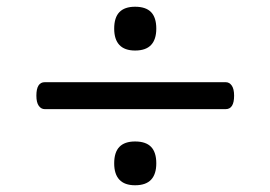

<svg xmlns="http://www.w3.org/2000/svg" viewBox="-20 -722 803 570"><path d="M113 -398Q102 -398 95 -408Q88 -418 88 -438Q88 -478 113 -478H650Q661 -478 668 -468Q675 -458 675 -438Q675 -398 650 -398ZM381 -172Q350 -172 334.5 -188.5Q319 -205 319 -237Q319 -270 334.5 -286Q350 -302 381 -302Q413 -302 428.5 -286Q444 -270 444 -237Q444 -205 428.5 -188.5Q413 -172 381 -172ZM381 -572Q350 -572 334.5 -588.5Q319 -605 319 -637Q319 -670 334.5 -686Q350 -702 381 -702Q413 -702 428.5 -686Q444 -670 444 -637Q444 -605 428.5 -588.5Q413 -572 381 -572Z"/></svg>

Font: Playwrite VN
Style: Regular
Weight: 400
Designer: Veronika Burian, José Scaglione
Foundry: TypeTogether
Version: Version 1.002